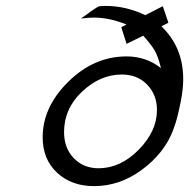

<svg xmlns="http://www.w3.org/2000/svg" viewBox="-20 -632 648 657"><path d="M126 -162.1Q126 -266.1 213.9 -352.5Q301.8 -439 413.1 -439Q480 -439 530.8 -398.9Q521 -439.9 508.5 -460.4Q496.1 -481 470.2 -509.8L413.1 -481.9L395 -539.1L413.1 -547.9Q355 -571.8 301.8 -571.8Q288.6 -571.8 274.2 -570.3Q259.8 -568.8 256.8 -568.8Q269 -576.7 282 -586.4Q294.9 -596.2 300 -599.1Q305.2 -602.1 310.5 -606Q315.9 -609.9 320.1 -610.4Q324.2 -610.8 328.1 -611.3Q332 -611.8 339.8 -611.8Q411.6 -611.8 477.1 -580.1L537.1 -610.8L556.2 -554.2L532.2 -542Q607.4 -470.2 606.9 -359.9Q606.9 -327.6 598.4 -283.9Q589.8 -240.2 581.1 -211.9L571.8 -185.1Q542 -107.9 466.1 -51.5Q390.1 4.9 301.8 4.9Q224.6 4.9 175.3 -41Q126 -86.9 126 -162.1ZM199.2 -180.2Q199.2 -125 232.7 -90.6Q266.1 -56.2 316.9 -56.2Q392.1 -56.2 454.6 -119.6Q517.1 -183.1 517.1 -255.9Q517.1 -307.6 483.6 -342.3Q450.2 -377 397 -377Q322.8 -377 261 -318.6Q199.2 -260.3 199.2 -180.2Z"/></svg>

Font: CMU Typewriter Text Variable Width
Style: Italic
Weight: 500
Italic angle: -14.04°
Version: Version 0.7.0